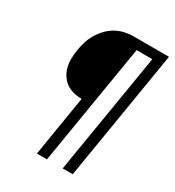

<svg xmlns="http://www.w3.org/2000/svg" viewBox="-177 -839 857 942"><g transform="rotate(30 251.0 -367.5)"><path d="M178 0 234 -342Q210 -342 186.5 -348Q163 -354 145 -367Q127 -380 114.5 -399.5Q102 -419 96.5 -442Q91 -465 91.5 -489.5Q92 -514 96 -539Q100 -563 107.5 -587.5Q115 -612 128.5 -635Q142 -658 160.5 -677.5Q179 -697 201.5 -710Q224 -723 249.5 -729Q275 -735 299 -735H502L381 0H324L437 -684H348L235 0Z"/></g></svg>

Font: Iosevka Term Curly Light
Style: Italic
Weight: 300
Italic angle: -9°
Designer: Belleve Invis
Foundry: Belleve Invis
Version: Version 32.3.0